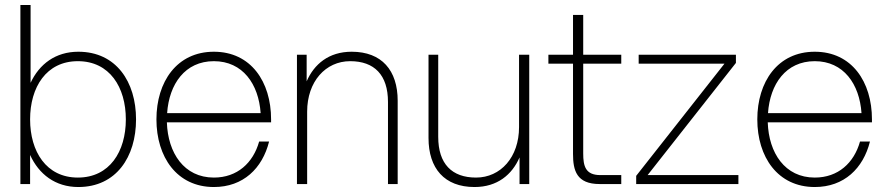

<svg xmlns="http://www.w3.org/2000/svg" viewBox="-20 -740 3568 772"><path d="M62 0H101V-117C136 -40 202 12 295 12C447 12 527 -109 527 -260C527 -411 447 -532 295 -532C203 -532 138 -482 103 -407V-720H62ZM101 -260C101 -389 166 -494 293 -494C421 -494 486 -389 486 -260C486 -131 421 -26 293 -26C166 -26 101 -131 101 -260Z M840 12C958 12 1035 -63 1062 -171H1022C998 -85 934 -26 840 -26C720 -26 655 -125 651 -248H1070V-260C1070 -411 989 -532 840 -532C691 -532 609 -411 609 -260C609 -109 691 12 840 12ZM652 -285C660 -402 724 -494 840 -494C956 -494 1020 -402 1028 -285Z M1540 -330V0H1579V-335C1579 -457 1515 -532 1394 -532C1302 -532 1243 -482 1213 -413V-520H1174V0H1215V-291C1215 -412 1289 -494 1388 -494C1485 -494 1540 -439 1540 -330Z M1742 -190V-520H1703V-185C1703 -63 1767 12 1888 12C1980 12 2039 -38 2069 -107V0H2108V-520H2067V-229C2067 -108 1993 -26 1894 -26C1797 -26 1742 -81 1742 -190Z M2284 -680V-520H2185V-484H2284V-121C2284 -55 2298 0 2391 0H2478V-36H2394C2334 -36 2325 -72 2325 -123V-484H2478V-520H2325V-680Z M2538 0H2949V-36H2584L2939 -487V-520H2548V-484H2893L2538 -33Z M3256 12C3374 12 3451 -63 3478 -171H3438C3414 -85 3350 -26 3256 -26C3136 -26 3071 -125 3067 -248H3486V-260C3486 -411 3405 -532 3256 -532C3107 -532 3025 -411 3025 -260C3025 -109 3107 12 3256 12ZM3068 -285C3076 -402 3140 -494 3256 -494C3372 -494 3436 -402 3444 -285Z"/></svg>

Font: Aspekta 150
Style: Regular
Weight: 150
Designer: Ivo Dolenc
Version: Version 2.000